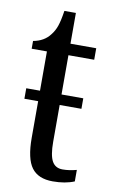

<svg xmlns="http://www.w3.org/2000/svg" viewBox="-79 -702 449 756"><g transform="rotate(10 145.5 -324.5)"><path d="M273 -51V-5Q237 10 187 10Q129 10 102.5 -25.5Q76 -61 76 -145V-291H21V-333H76V-490H15V-521Q59 -529 82 -560Q95 -576 102.5 -597.5Q110 -619 116 -659H162V-536H265V-490H162V-333H249V-291H162V-144Q162 -90 175 -66.5Q188 -43 217 -43Q244 -43 273 -51Z"/></g></svg>

Font: Noto Serif Cond
Style: Regular
Weight: 400
Width: 3
Designer: Monotype Design Team
Foundry: Monotype Imaging Inc.
Version: Version 1.001